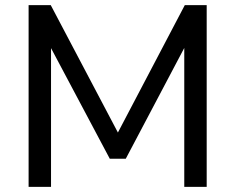

<svg xmlns="http://www.w3.org/2000/svg" viewBox="-20 -725 912 745"><path d="M91 0V-705H177L450 -187H425L697 -705H782V0H695V-573H713L468 -109H406L159 -574H178V0Z"/></svg>

Font: Nunito Sans 12pt ExtraLight 11pt Medium
Style: Regular
Weight: 500
Version: Version 3.101;gftools[0.9.27]